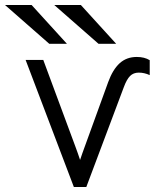

<svg xmlns="http://www.w3.org/2000/svg" viewBox="-36 -752 672 772"><path d="M261 0 67 -511H138L267 -163Q271.5 -151 276.5 -136.8Q281.5 -122.5 286 -109Q290.5 -122.5 295.5 -136.8Q300.5 -151 305 -163L399 -422Q417.5 -472.5 445.2 -497.8Q473 -523 514 -523Q545 -523 566 -510V-450Q544.5 -460 522 -460Q500.5 -460 487 -446.5Q473.5 -433 462 -402L311 0ZM360 -576 182 -732H289L431 -576ZM162 -576 -16 -732H91L233 -576Z"/></svg>

Font: Overpass Mono Light
Style: Regular
Weight: 300
Monospace: yes
Designer: Delve Withrington, Dave Bailey
Foundry: Delve Fonts LLC
Version: Version 4.000